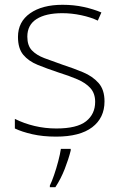

<svg xmlns="http://www.w3.org/2000/svg" viewBox="-20 -626 502 801"><path d="M416 -203Q416 -134 364.5 -95Q313 -56 214 -56Q159 -56 115 -66Q71 -76 42 -90V-130Q80 -111 124 -100.5Q168 -90 215 -90Q301 -90 339 -120Q377 -150 377 -201Q377 -236 357.5 -258Q338 -280 303 -295Q268 -310 223 -324Q175 -340 137 -355.5Q99 -371 77 -397.5Q55 -424 55 -472Q55 -535 105.5 -570.5Q156 -606 241 -606Q288 -606 329 -597Q370 -588 403 -574L388 -540Q359 -554 319 -562.5Q279 -571 240 -571Q171 -571 132.5 -546.5Q94 -522 94 -473Q94 -436 113 -416Q132 -396 165 -383.5Q198 -371 241 -356Q287 -341 326.5 -324.5Q366 -308 391 -280Q416 -252 416 -203ZM275 2Q266 38 250 79Q234 120 211 155H188V148Q196 132 205.5 104.5Q215 77 223 46.5Q231 16 234 -5H275Z"/></svg>

Font: Noto Sans Malayalam UI ExtraLight
Style: Regular
Weight: 200
Designer: Jelle Bosma - Monotype Design Team
Foundry: Monotype Imaging Inc.
Version: Version 2.104; ttfautohint (v1.8.4.7-5d5b)